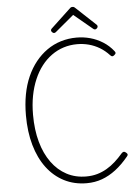

<svg xmlns="http://www.w3.org/2000/svg" viewBox="-81 -1455 1114 1535"><g transform="rotate(-5 475.5 -688.0)"><path d="M552 19Q452 19 371 -22.5Q290 -64 232.5 -140.5Q175 -217 144.5 -324Q114 -431 114 -563Q114 -652 128.5 -730Q143 -808 172 -873Q201 -938 241.5 -988.5Q282 -1039 333 -1075Q384 -1111 444.5 -1129.5Q505 -1148 571 -1148Q627 -1148 680 -1133.5Q733 -1119 781 -1089Q829 -1059 865 -1013Q872 -1004 871.5 -997.5Q871 -991 860 -982Q851 -974 843.5 -974Q836 -974 827 -984Q792 -1022 751 -1046.5Q710 -1071 664.5 -1083Q619 -1095 571 -1095Q514 -1095 462 -1078.5Q410 -1062 365 -1029.5Q320 -997 284.5 -951Q249 -905 223.5 -845.5Q198 -786 184.5 -715.5Q171 -645 171 -563Q171 -442 198 -345Q225 -248 275.5 -178.5Q326 -109 396 -72Q466 -35 552 -35Q600 -35 640.5 -46.5Q681 -58 718 -79.5Q755 -101 787.5 -130.5Q820 -160 851 -196Q860 -205 868 -205.5Q876 -206 886 -197Q896 -189 897 -182Q898 -175 890 -166Q839 -104 786 -63.5Q733 -23 675.5 -2Q618 19 552 19ZM396 -1200Q389 -1200 381 -1207.5Q373 -1215 373 -1223Q373 -1226 374.5 -1229.5Q376 -1233 379 -1236L535 -1382Q540 -1388 545.5 -1391.5Q551 -1395 560 -1395Q569 -1395 574 -1391.5Q579 -1388 585 -1382L742 -1235Q745 -1232 746 -1228.5Q747 -1225 747 -1222Q747 -1214 739.5 -1207Q732 -1200 725 -1200Q720 -1200 716 -1202Q712 -1204 708 -1208L560 -1331L413 -1208Q408 -1204 404.5 -1202Q401 -1200 396 -1200Z"/></g></svg>

Font: Playwrite CL ExtraLight
Style: Regular
Weight: 200
Designer: Veronika Burian, José Scaglione
Foundry: TypeTogether
Version: Version 1.002